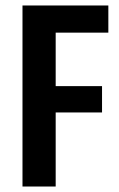

<svg xmlns="http://www.w3.org/2000/svg" viewBox="-20 -680 433 700"><path d="M62 0V-660H375V-561H183V-366H352V-270H183V0Z"/></svg>

Font: Bricolage Grotesque 10pt Condensed SemiBold
Style: Regular
Weight: 600
Width: 3
Designer: Mathieu Triay
Foundry: Atelier Triay
Version: Version 1.000; ttfautohint (v1.8.4.7-5d5b);gftools[0.9.32]